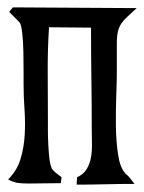

<svg xmlns="http://www.w3.org/2000/svg" viewBox="-20 -497 392 521"><path d="M351 -475Q336 -461 326 -452Q316 -443 309.5 -433.5Q303 -424 300 -411.5Q297 -399 297 -378V-298Q297 -277 295.5 -237Q294 -197 294.5 -155Q295 -113 300.5 -77Q306 -41 320 -27H319Q327 -21 333 -13.5Q339 -6 345 2Q306 2 266.5 3Q227 4 188 4L189 -16Q207 -24 215.5 -38.5Q224 -53 227 -70.5Q230 -88 229.5 -107Q229 -126 229 -143Q229 -213 228 -282.5Q227 -352 227 -422L114 -423V-424L113 -423Q109 -360 109.5 -298Q110 -236 110 -173Q110 -162 110 -143.5Q110 -125 111 -105Q112 -85 114 -67.5Q116 -50 120 -42H119Q123 -35 131.5 -28Q140 -21 147 -16L145 0L59 1Q42 1 29.5 -0.5Q17 -2 2 -10Q26 -34 35.5 -65Q45 -96 47 -130.5Q49 -165 46.5 -200Q44 -235 44 -267Q44 -276 44 -301Q44 -326 43.5 -354Q43 -382 40.5 -405.5Q38 -429 34 -435Q27 -443 19.5 -450Q12 -457 5 -465L15 -477Z"/></svg>

Font: Germanica
Style: Regular
Weight: 400
Designer: Peter Wiegel
Foundry: Peter Wiegel